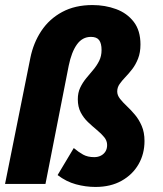

<svg xmlns="http://www.w3.org/2000/svg" viewBox="-24 -728 644 760"><path d="M354 12Q315 12 276.5 1.5Q238 -9 204 -35L268 -142Q287 -126 305 -116Q323 -106 349 -106Q364 -106 375.5 -112Q387 -118 393.5 -128.5Q400 -139 400 -154Q400 -171 388.5 -185Q377 -199 359.5 -213.5Q342 -228 324.5 -244.5Q307 -261 295.5 -283Q284 -305 284 -335Q284 -361 293.5 -381Q303 -401 317 -418Q331 -435 345 -451.5Q359 -468 368.5 -487Q378 -506 378 -530Q378 -556 368.5 -569Q359 -582 336 -582Q302 -582 280.5 -552Q259 -522 248 -468L156 0H-4L96 -498Q108 -558 139.5 -605.5Q171 -653 222 -680.5Q273 -708 342 -708Q392 -708 435.5 -692Q479 -676 505.5 -641.5Q532 -607 532 -552Q532 -520 522.5 -496Q513 -472 499.5 -454.5Q486 -437 472.5 -423Q459 -409 449.5 -395.5Q440 -382 440 -366Q440 -351 451 -337Q462 -323 478 -308Q494 -293 510 -274Q526 -255 537 -229.5Q548 -204 548 -170Q548 -119 524.5 -78Q501 -37 457.5 -12.5Q414 12 354 12Z"/></svg>

Font: Source Code Pro ExtraLight Black
Style: Italic
Weight: 900
Italic angle: -11°
Monospace: yes
Version: Version 1.016;hotconv 1.0.116;makeotfexe 2.5.65601